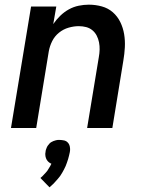

<svg xmlns="http://www.w3.org/2000/svg" viewBox="-20 -548 640 822"><path d="M27 0 113 -520H221L208 -445Q221 -464 238 -480.5Q255 -497 275 -508Q295 -519 317 -523.5Q339 -528 360 -528Q389 -528 416 -520.5Q443 -513 463 -495.5Q483 -478 495 -453.5Q507 -429 511.5 -401.5Q516 -374 514.5 -345.5Q513 -317 508 -288L461 0H353L403 -303Q406 -319 406.5 -335Q407 -351 404 -366.5Q401 -382 394 -395.5Q387 -409 375.5 -418.5Q364 -428 349 -432Q334 -436 317 -436Q296 -436 273.5 -429.5Q251 -423 232.5 -408Q214 -393 203.5 -372Q193 -351 189 -329L135 0ZM192 254 153 214Q158 210 161.5 206.5Q165 203 168.5 199Q172 195 176 191Q180 187 183 182.5Q186 178 189.5 172Q193 166 195 163L200 153Q197 152 194 150Q191 148 188.5 146Q186 144 184 141.5Q182 139 180 136Q178 133 177 129.5Q176 126 175 123Q174 120 174 115Q174 110 174 108L175 103Q175 98 176.5 93.5Q178 89 180 84Q182 79 185 75Q188 71 191.5 67Q195 63 199.5 60.5Q204 58 208.5 56Q213 54 219.5 52.5Q226 51 228 51H235Q239 51 242.5 51.5Q246 52 250 52.5Q254 53 257.5 54Q261 55 264 57Q267 59 269.5 61.5Q272 64 274 67Q276 70 277 73Q278 76 279 80Q280 84 280 88.5Q280 93 280 95L279 103Q277 111 275.5 118.5Q274 126 271.5 133.5Q269 141 266.5 148.5Q264 156 261 163Q258 170 254 177.5Q250 185 246 192Q242 199 237.5 205.5Q233 212 227 218.5Q221 225 214 233Q207 241 204 243Z"/></svg>

Font: Iosevka Aile Semibold Oblique
Style: Regular
Weight: 600
Italic angle: -9°
Designer: Belleve Invis
Foundry: Belleve Invis
Version: Version 31.1.0; ttfautohint (v1.8.4)